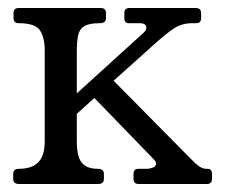

<svg xmlns="http://www.w3.org/2000/svg" viewBox="-20 -460 566 480"><path d="M27.5 0Q13 0 13 -13V-25Q13 -38 27.5 -38Q59.8 -38 75.8 -54.5Q91.8 -71 91.8 -106V-334Q91.8 -365.2 80.2 -383.6Q68.8 -402 26.8 -402Q13.8 -402 13.8 -415V-427Q13.8 -440 26.8 -440H231.8Q245 -440 245 -427V-415Q245 -402 229.5 -402Q203.2 -402 191 -394.8Q178.8 -387.5 175.4 -372.1Q172 -356.8 172 -334V-106.8Q172 -67.8 184.8 -52.9Q197.5 -38 224.2 -38Q239.8 -38 239.8 -25V-13Q239.8 0 225 0ZM326.8 0Q313.8 0 313.8 -13V-25Q313.8 -38 325.8 -38H346.2Q354.2 -38 362.2 -41Q370.2 -44 370.2 -51Q370.2 -56.2 362.2 -64L199 -232.5L250.2 -272.2L455 -65Q469.2 -50 478.1 -44Q487 -38 496 -38H499Q510 -38 510 -25V-13Q510 0 497 0ZM164.8 -169V-220L338.8 -378Q345.8 -384.2 345.8 -391Q345.8 -402 328.8 -402H301.8Q290.8 -402 290.8 -415V-427Q290.8 -440 303.8 -440H469Q482.8 -440 482.8 -427V-415Q482.8 -402 470.8 -402H460.8Q434.8 -402 414.9 -389Q395 -376 360.8 -345Z"/></svg>

Font: Young Serif Light
Style: Regular
Weight: 300
Designer: Bastien Sozeau
Foundry: NBR — Bastien Sozeau
Version: Version 5.001